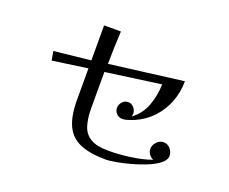

<svg xmlns="http://www.w3.org/2000/svg" viewBox="-110 -865 1219 1020"><g transform="rotate(20 500.0 -354.5)"><path d="M882 -155Q882 -132 856.5 -111.5Q831 -91 791 -74.5Q751 -58 707 -46Q663 -34 626.5 -27.5Q590 -21 571 -21Q481 -21 425 -44.5Q369 -68 343.5 -122Q318 -176 318 -268V-445L120 -417L111 -468L318 -490V-688H413Q408 -595 407 -503Q511 -516 615 -529.5Q719 -543 823 -556Q823 -495 802 -439.5Q781 -384 741 -340.5Q701 -297 644 -272Q630 -266 611.5 -260Q593 -254 578 -254Q559 -254 545.5 -267.5Q532 -281 532 -300Q532 -319 545.5 -334Q559 -349 578 -349Q597 -349 610.5 -334Q624 -319 624 -300Q624 -296 623 -291.5Q622 -287 621 -283Q672 -321 693 -379.5Q714 -438 715 -499L404 -456V-254Q404 -194 417 -153Q430 -112 465.5 -91Q501 -70 566 -70Q624 -70 688 -78.5Q752 -87 807 -106Q793 -113 783 -126Q773 -139 773 -155Q773 -177 789.5 -195Q806 -213 828 -213Q851 -213 866.5 -195Q882 -177 882 -155Z"/></g></svg>

Font: Kaisei Decol
Style: Regular
Weight: 400
Designer: Font-Kai, 金井和夫
Foundry: KAZUO KANAI
Version: Version 5.003